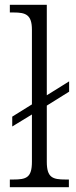

<svg xmlns="http://www.w3.org/2000/svg" viewBox="-20 -780 315 800"><path d="M21 0H267V-32H253C199 -32 175 -40 175 -106V-340L268 -398V-441L175 -383V-760H21V-728H37C87 -728 113 -719 113 -656V-345L31 -294V-253L113 -303V-106C113 -40 90 -32 35 -32H21Z"/></svg>

Font: Noto Serif Sinhala SemiCondensed Light
Style: Regular
Weight: 300
Width: 4
Designer: Jelle Bosma - Monotype Design Team
Foundry: Monotype Imaging Inc.
Version: Version 2.007